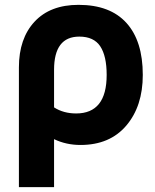

<svg xmlns="http://www.w3.org/2000/svg" viewBox="-20 -570 641 792"><path d="M312 28Q253 28 203 4V202H58V-292Q58 -411 122.5 -480.5Q187 -550 304 -550Q434 -550 501.5 -475.5Q569 -401 569 -261Q569 -132 501 -52Q433 28 312 28ZM203 -282V-127Q242 -102 294 -102Q420 -102 420 -261Q420 -339 393.5 -379Q367 -419 307 -419Q203 -419 203 -282Z"/></svg>

Font: Repo
Style: Bold
Weight: 700
Designer: Stefan Peev
Foundry: Context Ltd
Version: Version 001.000